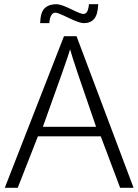

<svg xmlns="http://www.w3.org/2000/svg" viewBox="-20 -900 663 920"><path d="M172.4 -789.1Q173.8 -841.3 194.1 -860.6Q214.4 -879.9 250 -879.9Q272.5 -879.9 319.8 -856.4Q367.2 -833 378.9 -833Q386.7 -833 392.1 -837.4Q397.5 -841.8 400.4 -850.6Q403.3 -859.4 404.3 -864.7Q405.3 -870.1 406.2 -879.9H450.7Q448.7 -830.6 431.4 -809.8Q414.1 -789.1 381.8 -789.1Q360.4 -789.1 308.8 -814.2Q257.3 -839.4 246.1 -839.4Q220.2 -839.4 216.3 -789.1ZM2.9 0 286.6 -726.6H346.7L620.1 0H555.7L462.9 -246.6H161.6L64.9 0ZM185.5 -292.5H440.4Q330.6 -607.9 315.9 -663.6Q310.1 -642.1 277.3 -549.3Q244.6 -456.5 214.8 -374.5Z"/></svg>

Font: Oxygen Light
Style: Regular
Weight: 300
Designer: vernon adams
Foundry: Vernon Adams
Version: Version Release 0.2.3 webfont; ttfautohint (v0.93.3-1d66) -l